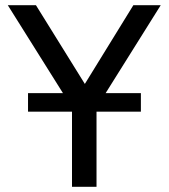

<svg xmlns="http://www.w3.org/2000/svg" viewBox="-20 -720 650 740"><path d="M257.5 0V-305.5L10 -700H118.5L307 -396.5L494 -700H599.5L352 -305V0ZM88 -289.5V-361H523V-289.5Z"/></svg>

Font: Geologica Cursive Light
Style: Regular
Weight: 300
Designer: Sindre Bremnes, Frode Helland
Foundry: Monokrom Skriftforlag AS
Version: Version 1.010;gftools[0.9.28]